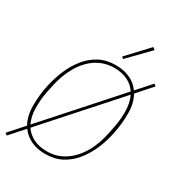

<svg xmlns="http://www.w3.org/2000/svg" viewBox="-222 -1066 1133 1234"><g transform="rotate(30 344.5 -449.0)"><path d="M18 33 3 21 100 -88Q85 -114 77 -147Q69 -180 69 -220Q69 -257 73 -297Q77 -337 86 -377Q100 -440 125 -499Q150 -558 188.5 -606Q227 -654 279.5 -682Q332 -710 401 -710Q460 -710 506.5 -689Q553 -668 581 -627L674 -731L689 -719L592 -610Q607 -584 615 -551Q623 -518 623 -478Q623 -441 619 -401.5Q615 -362 606 -321Q593 -258 567.5 -199Q542 -140 503.5 -92Q465 -44 412.5 -16Q360 12 291 12Q233 12 186.5 -9Q140 -30 111 -71ZM401 -690Q329 -690 270.5 -652.5Q212 -615 171.5 -546Q131 -477 112 -384L101 -329Q95 -298 93 -269.5Q91 -241 91 -220Q91 -187 97 -158.5Q103 -130 114 -106H116L350 -368L567 -611Q542 -649 500 -669.5Q458 -690 401 -690ZM291 -8Q364 -8 422.5 -46Q481 -84 521.5 -152.5Q562 -221 580 -314L591 -369Q597 -401 599 -429Q601 -457 601 -478Q601 -511 595 -539.5Q589 -568 578 -592H576L342 -330L125 -87Q150 -50 192 -29Q234 -8 291 -8ZM567 -918 420 -767 407 -778 550 -931Z"/></g></svg>

Font: IBM Plex Sans Thin
Style: Italic
Weight: 250
Italic angle: -11.31°
Designer: Mike Abbink, Paul van der Laan, Pieter van Rosmalen
Foundry: Bold Monday
Version: Version 3.201